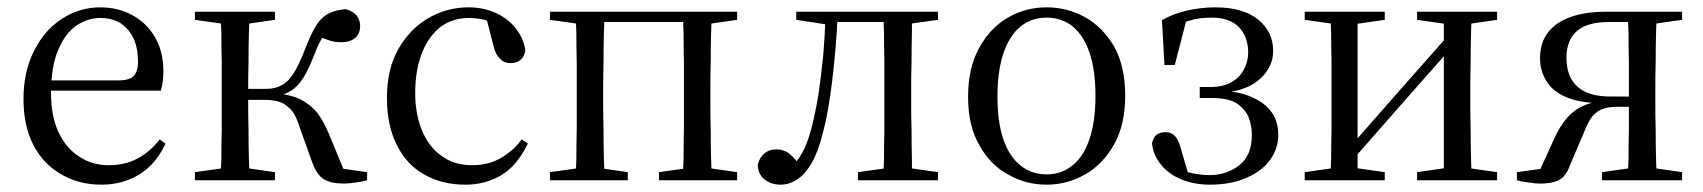

<svg xmlns="http://www.w3.org/2000/svg" viewBox="-20 -491 4640 523"><path d="M256 12Q296 12 329 -1Q362 -13 388 -38Q413 -62 431 -100L415 -111Q389 -78 356 -60Q322 -41 276 -41Q230 -41 195 -65Q159 -88 139 -132Q119 -175 119 -236Q119 -311 139 -356Q158 -401 189 -422Q220 -442 253 -442Q285 -442 308 -428Q331 -413 344 -386Q356 -359 356 -322Q356 -298 345 -285Q334 -272 302 -272H73V-244H418Q421 -254 423 -267Q425 -280 425 -296Q425 -351 402 -390Q379 -429 340 -450Q301 -471 253 -471Q197 -471 149 -440Q101 -409 73 -353Q44 -296 44 -221Q44 -148 71 -96Q98 -44 147 -16Q195 12 256 12Z M511 0H729V-22L632 -36H610L511 -22ZM511 -437 610 -423H632L729 -437V-459H511ZM580 0H660Q659 -22 658 -59Q657 -96 657 -137Q656 -177 656 -209V-250Q656 -283 657 -323Q657 -363 658 -400Q659 -437 660 -459H580Q582 -437 583 -400Q583 -363 584 -324Q584 -284 584 -253V-206Q584 -175 584 -136Q583 -96 583 -59Q582 -22 580 0ZM830 -50Q843 -14 862 -3Q880 9 918 9Q932 9 949 6Q966 4 980 0V-22L875 -37L925 -8L876 -126Q862 -160 844 -184Q825 -207 797 -221Q769 -234 727 -237V-226Q754 -232 773 -244Q792 -256 807 -280Q821 -303 837 -344Q845 -366 856 -385Q866 -404 879 -419L843 -393Q858 -388 874 -382Q889 -376 910 -376Q934 -376 948 -388Q961 -400 961 -420Q961 -436 952 -448Q943 -460 922 -466Q894 -464 875 -454Q855 -444 841 -421Q826 -397 811 -357Q794 -313 779 -290Q763 -266 746 -258Q728 -249 706 -249H617V-219H700Q730 -219 748 -211Q765 -202 777 -187Q788 -171 795 -148Z M1247 12Q1287 12 1319 -1Q1351 -13 1376 -38Q1400 -63 1418 -100L1401 -111Q1384 -88 1363 -73Q1342 -57 1319 -49Q1295 -41 1266 -41Q1216 -41 1182 -67Q1147 -92 1129 -137Q1111 -181 1111 -238Q1111 -297 1128 -343Q1145 -389 1178 -416Q1211 -442 1257 -442Q1274 -442 1296 -438Q1317 -433 1335 -416L1304 -445L1325 -363Q1330 -343 1342 -331Q1353 -319 1371 -319Q1389 -319 1399 -329Q1409 -338 1411 -355Q1405 -389 1384 -415Q1363 -441 1330 -456Q1297 -471 1256 -471Q1199 -471 1149 -443Q1098 -414 1066 -359Q1034 -304 1034 -224Q1034 -149 1061 -96Q1087 -43 1135 -16Q1183 12 1247 12Z M1547 0H1627Q1626 -22 1625 -59Q1624 -96 1624 -136Q1623 -175 1623 -206V-253Q1623 -284 1624 -324Q1624 -363 1625 -400Q1626 -437 1627 -459H1547Q1549 -437 1550 -400Q1550 -363 1551 -324Q1551 -284 1551 -253V-206Q1551 -175 1551 -136Q1550 -96 1550 -59Q1549 -22 1547 0ZM1839 0H1919Q1918 -22 1917 -59Q1916 -96 1916 -136Q1915 -175 1915 -206V-253Q1915 -284 1916 -324Q1916 -363 1917 -400Q1918 -437 1919 -459H1839Q1841 -437 1842 -400Q1842 -363 1843 -324Q1843 -284 1843 -253V-206Q1843 -175 1843 -136Q1842 -96 1842 -59Q1841 -22 1839 0ZM1478 0H1690V-22L1594 -36H1577L1478 -22ZM1775 0H1988V-22L1891 -36H1874L1775 -22ZM1478 -437 1577 -423H1592V-459H1478ZM1874 -423H1891L1988 -437V-459H1874ZM1585 -431H1877V-459H1585Z M2106 12Q2130 12 2151 -2Q2172 -15 2191 -47Q2209 -78 2222 -131Q2230 -161 2236 -196Q2242 -231 2247 -272Q2252 -313 2256 -360Q2260 -406 2262 -459H2229Q2227 -393 2222 -336Q2216 -279 2209 -231Q2201 -183 2191 -145Q2183 -112 2171 -86Q2158 -59 2139 -38V-29H2161V-38Q2149 -55 2133 -70Q2117 -84 2094 -84Q2075 -84 2062 -73Q2048 -61 2044 -41Q2046 -14 2064 -1Q2082 12 2106 12ZM2149 -437 2241 -423H2246V-459H2149ZM2249 -431H2449V-459H2249ZM2317 0H2535V-22L2438 -36H2416L2317 -22ZM2386 0H2465Q2464 -22 2464 -59Q2463 -96 2463 -136Q2462 -175 2462 -206V-253Q2462 -284 2463 -324Q2463 -363 2464 -400Q2464 -437 2465 -459H2386Q2387 -437 2388 -400Q2388 -363 2389 -324Q2389 -284 2389 -253V-206Q2389 -175 2389 -136Q2388 -96 2388 -59Q2387 -22 2386 0ZM2420 -423H2435L2535 -437V-459H2420Z M2831 12Q2887 12 2936 -16Q2984 -43 3015 -98Q3045 -152 3045 -230Q3045 -310 3015 -364Q2984 -417 2936 -444Q2887 -471 2831 -471Q2775 -471 2727 -444Q2678 -416 2648 -362Q2617 -307 2617 -227Q2617 -148 2648 -95Q2678 -41 2727 -15Q2775 12 2831 12ZM2831 -16Q2789 -16 2759 -41Q2729 -65 2713 -112Q2697 -159 2697 -227Q2697 -297 2713 -345Q2729 -393 2759 -418Q2789 -443 2831 -443Q2872 -443 2902 -419Q2932 -394 2948 -347Q2964 -299 2964 -230Q2964 -161 2948 -113Q2932 -65 2902 -41Q2872 -16 2831 -16Z M3276 12Q3334 12 3376 -7Q3418 -25 3440 -56Q3462 -87 3462 -123Q3462 -152 3451 -174Q3439 -196 3418 -211Q3396 -226 3367 -235Q3337 -243 3301 -244V-238Q3347 -240 3380 -255Q3412 -270 3430 -296Q3448 -321 3448 -353Q3448 -404 3407 -438Q3365 -471 3291 -471Q3251 -471 3212 -462Q3172 -452 3145 -436L3152 -314H3180L3214 -445L3185 -419Q3200 -429 3224 -436Q3247 -443 3281 -443Q3329 -443 3355 -417Q3380 -390 3380 -348Q3380 -324 3369 -303Q3358 -281 3336 -268Q3313 -254 3277 -254H3248V-224H3282Q3324 -224 3348 -210Q3371 -195 3381 -172Q3390 -149 3390 -123Q3390 -68 3356 -41Q3321 -14 3275 -14Q3254 -14 3228 -19Q3202 -24 3182 -39L3219 -10L3196 -88Q3191 -108 3181 -120Q3171 -131 3155 -131Q3145 -131 3138 -128Q3130 -125 3125 -118Q3120 -111 3118 -100Q3122 -67 3143 -42Q3164 -16 3199 -2Q3233 12 3276 12Z M3534 0H3752V-22L3654 -36H3632L3534 -22ZM3840 0H4058V-22L3960 -36H3937L3840 -22ZM3603 0H3678V-459H3603Q3605 -437 3606 -400Q3606 -363 3607 -324Q3607 -284 3607 -253V-206Q3607 -175 3607 -136Q3606 -96 3606 -59Q3605 -22 3603 0ZM3658 -48 3801 -211 3945 -374H3952L3936 -407L3791 -243L3647 -79H3634ZM3913 0H3989Q3988 -22 3987 -59Q3986 -96 3986 -136Q3985 -175 3985 -206V-253Q3985 -284 3986 -324Q3986 -363 3987 -400Q3988 -437 3989 -459H3913ZM3534 -437 3633 -423H3655L3752 -437V-459H3534ZM3840 -437 3938 -423H3961L4058 -437V-459H3840Z M4353 -459Q4299 -459 4259 -445Q4219 -431 4197 -403Q4175 -375 4175 -332Q4175 -298 4192 -271Q4208 -243 4245 -227Q4281 -211 4339 -210L4364 -218Q4324 -216 4296 -204Q4267 -192 4248 -169Q4228 -146 4213 -112L4167 -11L4212 -36L4112 -22V0Q4125 4 4143 6Q4160 9 4175 9Q4200 9 4215 4Q4230 0 4240 -11Q4250 -22 4257 -42L4294 -129Q4303 -152 4313 -168Q4323 -183 4340 -192Q4357 -200 4385 -200H4449V-228H4368Q4306 -228 4277 -255Q4247 -281 4247 -334Q4247 -382 4276 -407Q4304 -431 4363 -431H4449L4464 -423L4562 -437V-459ZM4413 0H4493Q4492 -22 4491 -59Q4490 -96 4490 -136Q4489 -175 4489 -206V-253Q4489 -284 4490 -324Q4490 -363 4491 -400Q4492 -437 4493 -459H4413Q4415 -437 4416 -400Q4416 -363 4417 -324Q4417 -284 4417 -253V-206Q4417 -175 4417 -136Q4416 -96 4416 -59Q4415 -22 4413 0ZM4344 0H4562V-22L4466 -36H4442L4344 -22Z"/></svg>

Font: Source Serif 4 48pt
Style: Regular
Weight: 400
Designer: Frank Grie√ühammer
Foundry: Adobe Systems Incorporated
Version: Version 4.004;hotconv 1.0.116;makeotfexe 2.5.65601